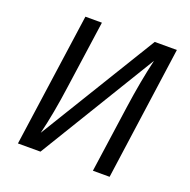

<svg xmlns="http://www.w3.org/2000/svg" viewBox="-123 -808 921 929"><g transform="rotate(20 337.5 -344.0)"><path d="M537 0H451L500 -346Q520 -487 547 -601L181 0H65L162 -688H247L198 -342Q178 -195 151 -86L519 -688H633Z"/></g></svg>

Font: FiraGO Book
Style: Italic
Weight: 350
Italic angle: -8°
Designer: bBox Type GmbH
Foundry: bBox Type GmbH
Version: Version 1.001